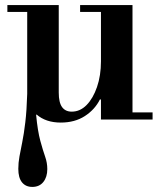

<svg xmlns="http://www.w3.org/2000/svg" viewBox="-20 -470 632 755"><path d="M219 12Q160 12 123.5 -20Q87 -52 87 -98V-435H211V-106Q211 -67 224 -49Q237 -31 262 -31Q295 -31 320.5 -57Q346 -83 361.5 -128Q377 -173 377 -229L397 -79H373Q353 -39 313.5 -13.5Q274 12 219 12ZM107 265Q81 265 66.5 247Q52 229 52 194Q52 170 56.5 145.5Q61 121 67.5 89Q74 57 79.5 11Q85 -35 87 -101L126 -19H122Q128 45 138.5 83.5Q149 122 157.5 146Q166 170 166 195Q166 226 150.5 245.5Q135 265 107 265ZM377 0V-28H580V0ZM9 -423V-450H211V-423ZM377 -16V-435H501V-16ZM295 -423V-450H501V-423Z"/></svg>

Font: Libre Bodoni Medium
Style: Regular
Weight: 500
Designer: Pablo Impallari, Rodrigo Fuenzalida
Foundry: Impallari Type
Version: Version 2.005;gftools[0.9.23]